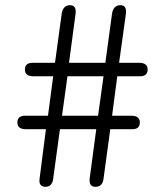

<svg xmlns="http://www.w3.org/2000/svg" viewBox="-20 -720 636 740"><path d="M155 0Q127 0 133 -35L157 -222H80Q47 -222 47 -248Q47 -274 77 -274H165L185 -426H109Q76 -426 76 -452Q76 -478 106 -478H192L218 -669Q224 -700 250 -700Q276 -700 271 -665L246 -478H386L412 -669Q418 -700 444 -700Q470 -700 465 -665L439 -478H516Q549 -478 549 -452Q549 -426 519 -426H432L412 -274H486Q519 -274 519 -248Q519 -222 490 -222H405L379 -31Q375 0 348 0Q321 0 326 -35L351 -222H211L185 -31Q181 0 155 0ZM219 -274H358L379 -426H240Z"/></svg>

Font: Zen Maru Gothic
Style: Regular
Weight: 400
Designer: Yoshimichi Ohira
Foundry: Positype
Version: Version 1.002